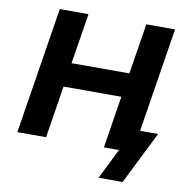

<svg xmlns="http://www.w3.org/2000/svg" viewBox="-93 -794 1023 1053"><g transform="rotate(10 419.0 -268.0)"><path d="M525 169 609 0H529L549 -124H805L659 169ZM43 0 155 -705H315L270 -424H592L637 -705H797L685 0H525L571 -290H249L203 0Z"/></g></svg>

Font: Nunito Sans 9pt ExtraBold
Style: Italic
Weight: 800
Italic angle: -9°
Version: Version 3.101;gftools[0.9.27]